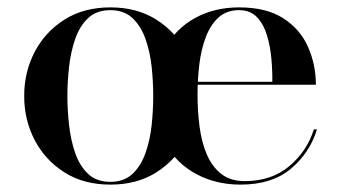

<svg xmlns="http://www.w3.org/2000/svg" viewBox="-20 -490 918 520"><path d="M279 10Q207 10 154.8 -23Q102.5 -56 74 -110.5Q45.5 -165 45.5 -230Q45.5 -295 74 -349.5Q102.5 -404 154.8 -437Q207 -470 279 -470Q351 -470 403.2 -437Q455.5 -404 483.8 -349.5Q512 -295 512 -230Q512 -165 483.8 -110.5Q455.5 -56 403.2 -23Q351 10 279 10ZM279 2.5Q316 2.5 339 -19.2Q362 -41 374.2 -76Q386.5 -111 390.8 -151.8Q395 -192.5 395 -230Q395 -268 390.8 -308.5Q386.5 -349 374.2 -384Q362 -419 339 -440.8Q316 -462.5 279 -462.5Q241.5 -462.5 218.5 -440.8Q195.5 -419 183.5 -384Q171.5 -349 167 -308.5Q162.5 -268 162.5 -230Q162.5 -192.5 167 -151.8Q171.5 -111 183.5 -76Q195.5 -41 218.5 -19.2Q241.5 2.5 279 2.5ZM631.5 10Q565 10 511.8 -18.5Q458.5 -47 427.5 -100.8Q396.5 -154.5 396.5 -230Q396.5 -305.5 426.5 -359.2Q456.5 -413 508.8 -441.5Q561 -470 627.5 -470Q701.5 -470 747.2 -440.5Q793 -411 814.2 -363Q835.5 -315 835.5 -260.5H463.5V-268.5H717.5Q718 -297.5 715 -331Q712 -364.5 703 -394.5Q694 -424.5 676 -443.5Q658 -462.5 627.5 -462.5Q594 -462.5 572.2 -443Q550.5 -423.5 537.8 -390.5Q525 -357.5 520 -316.8Q515 -276 515 -233Q515 -188.5 520.5 -146.8Q526 -105 540 -72Q554 -39 579 -19.2Q604 0.5 642.5 0.5Q715.5 0.5 763.5 -40Q811.5 -80.5 830 -139.5H838.5Q819 -76 767.8 -33Q716.5 10 631.5 10Z"/></svg>

Font: BodoniModa_28ptMedium
Style: Regular
Weight: 500
Designer: Owen Earl
Foundry: indestructible type
Version: Version 2.004